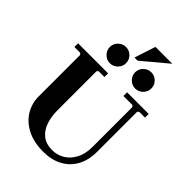

<svg xmlns="http://www.w3.org/2000/svg" viewBox="-288 -1149 1288 1288"><g transform="rotate(45 356.0 -505.0)"><path d="M486 -635V-670H691V-635H636L626 -625V-245Q626 -166 594.5 -109Q563 -52 505.5 -21Q448 10 370 10Q280 10 216.5 -22.5Q153 -55 119.5 -110Q86 -165 86 -233V-625L76 -635H21V-670H306V-635H251L241 -625V-255Q241 -195 257.5 -146.5Q274 -98 310 -69Q346 -40 405 -40Q452 -40 492 -64Q532 -88 556.5 -134Q581 -180 581 -245V-625L571 -635ZM266 -726Q235 -726 212 -749Q189 -772 189 -803Q189 -835 212 -857.5Q235 -880 266 -880Q298 -880 320.5 -857.5Q343 -835 343 -803Q343 -772 320.5 -749Q298 -726 266 -726ZM506 -726Q475 -726 452 -749Q429 -772 429 -803Q429 -835 452 -857.5Q475 -880 506 -880Q538 -880 560.5 -857.5Q583 -835 583 -803Q583 -772 560.5 -749Q538 -726 506 -726ZM565 -1020 386 -870H356L405 -1020Z"/></g></svg>

Font: Brygada 1918
Style: Bold
Weight: 700
Designer: Mateusz Machalski | Borys Kosmynka | Przemek Hoffer
Foundry: NIEPODLEGLA 2018
Version: Version 3.006